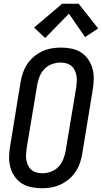

<svg xmlns="http://www.w3.org/2000/svg" viewBox="-20 -997 544 1025"><path d="M205 8Q176 8 148 2.5Q120 -3 97 -17.5Q74 -32 58.5 -54.5Q43 -77 35.5 -103.5Q28 -130 28.5 -159Q29 -188 34 -217L90 -559Q94 -584 102.5 -608.5Q111 -633 125.5 -655Q140 -677 161 -694.5Q182 -712 205.5 -723Q229 -734 254.5 -738.5Q280 -743 304 -743Q334 -743 361.5 -737.5Q389 -732 412 -717.5Q435 -703 450.5 -680.5Q466 -658 473.5 -631.5Q481 -605 480.5 -576Q480 -547 475 -518L419 -176Q415 -151 406.5 -126.5Q398 -102 383.5 -80Q369 -58 348 -40.5Q327 -23 303.5 -12Q280 -1 254.5 3.5Q229 8 205 8ZM206 -72Q228 -72 251 -80Q274 -88 291 -105.5Q308 -123 317 -145Q326 -167 330 -189L387 -531Q389 -547 390 -563Q391 -579 388 -594Q385 -609 378.5 -622.5Q372 -636 360.5 -645.5Q349 -655 334 -659Q319 -663 303 -663Q281 -663 258 -655Q235 -647 218 -629.5Q201 -612 192 -590Q183 -568 179 -546L122 -204Q120 -188 119 -172Q118 -156 121 -141Q124 -126 130.5 -112.5Q137 -99 148.5 -89.5Q160 -80 175 -76Q190 -72 206 -72ZM221 -794 162 -850 312 -977H400L504 -845L434 -799L348 -924Z"/></svg>

Font: Iosevka SS04 Medium Oblique
Style: Regular
Weight: 500
Italic angle: -9°
Monospace: yes
Designer: Belleve Invis
Foundry: Belleve Invis
Version: Version 19.0.0; ttfautohint (v1.8.4)